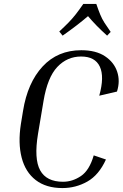

<svg xmlns="http://www.w3.org/2000/svg" viewBox="-20 -945 626 975"><path d="M297 10Q214 10 161.5 -30.5Q109 -71 90 -144.5Q71 -218 86 -315L97 -382Q120 -525 196.5 -607.5Q273 -690 393 -690Q467 -690 513 -659.5Q559 -629 575 -581Q591 -533 574 -480L484 -459Q511 -555 487 -606.5Q463 -658 392 -658Q321 -658 271 -605Q221 -552 201 -432L173 -265Q152 -138 184 -80Q216 -22 300 -22Q348 -22 391 -51Q434 -80 456 -156L518 -135Q482 -56 423.5 -23Q365 10 297 10ZM542 -783 524 -764Q495 -790 471 -814.5Q447 -839 427 -863Q399 -839 367 -814.5Q335 -790 298 -764L281 -785Q310 -812 328.5 -831Q347 -850 364 -871.5Q381 -893 403 -925H469Q480 -893 489 -871Q498 -849 510.5 -829.5Q523 -810 542 -783Z"/></svg>

Font: Inria Serif
Style: Italic
Weight: 400
Italic angle: -10°
Designer: Black Foundry Team
Foundry: Black Foundry
Version: Version 1.000; ttfautohint (v1.8.3)